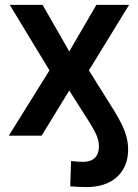

<svg xmlns="http://www.w3.org/2000/svg" viewBox="-20 -549 559 777"><path d="M329.6 208Q313.5 208 296.9 207.3Q280.3 206.5 264.2 205.1L267.6 102.5Q277.8 104 291.3 105Q304.7 106 316.4 106Q346.7 106 363.5 90.1Q380.4 74.2 380.4 42Q380.4 27.8 376.2 13.7Q372.1 -0.5 362.3 -19Q352.5 -37.6 335.4 -64.5L260.3 -182.6L148.4 0H15.6L180.2 -264.2L19.5 -529.3H152.3L260.3 -340.8L370.1 -529.3H502.4L339.8 -264.2L441.9 -101.1Q462.4 -67.9 474.9 -41Q487.3 -14.2 492.9 9.3Q498.5 32.7 498.5 55.7Q498.5 101.6 478.5 136Q458.5 170.4 420.9 189.2Q383.3 208 329.6 208Z"/></svg>

Font: Inter 24pt SemiBold
Style: Regular
Weight: 600
Designer: Rasmus Andersson
Foundry: rsms
Version: Version 4.001;git-66647c0bb